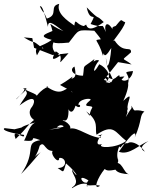

<svg xmlns="http://www.w3.org/2000/svg" viewBox="-63 -915 792 992"><path d="M230 -256C264 -297 296 -213 262 -288C257 -307 293 -260 291 -353C289 -349 310 -313 327 -369C357 -348 355 -379 342 -373C342 -404 410 -411 405 -399C350 -353 411 -375 414 -360C387 -313 415 -302 382 -340C453 -286 425 -252 436 -219C524 -279 531 -232 589 -187C536 -146 431 -149 465 -171C416 -155 455 -217 466 -221C414 -204 463 -224 456 -202C375 -213 322 -278 278 -240C332 -246 274 -298 257 -290C290 -258 250 -250 191 -246L275 -260ZM48 -256C45 -248 36 -263 128 -284C85 -279 72 -193 60 -189C146 -178 70 -219 145 -191C58 -175 131 -139 46 -16C114 -85 137 -122 150 -131C75 -78 120 -78 142 -162C171 -193 165 -120 229 -138C171 -149 243 -53 243 -99C280 -104 289 -46 235 -47C267 -26 262 -16 278 -71C344 -15 343 15 310 -38C305 -16 357 23 310 53C299 71 339 26 386 35C391 46 385 67 385 28C362 37 332 -21 394 17C361 61 424 33 454 45C414 71 442 1 478 -42C499 -21 547 -49 568 -40C514 -98 578 -94 541 -86C513 -37 539 -18 604 -15C574 -18 569 -94 522 -68C577 -82 522 -82 553 -159C563 -139 562 -178 598 -175C606 -185 647 -184 686 -131C692 -131 635 -145 704 -186C657 -169 605 -110 551 -131C631 -248 644 -235 633 -204C674 -299 656 -317 683 -339C620 -357 640 -325 616 -369C618 -348 619 -366 587 -310C604 -352 588 -328 597 -352C587 -380 638 -453 574 -394C599 -447 601 -477 599 -485C614 -542 555 -541 624 -548C619 -503 564 -473 553 -527C520 -508 537 -489 468 -530C510 -469 538 -469 580 -520C481 -515 540 -473 483 -491C521 -516 488 -566 450 -583C408 -511 421 -573 449 -602C426 -614 413 -579 425 -610C356 -556 376 -589 366 -524C312 -523 294 -558 322 -571C341 -483 298 -534 293 -478C318 -540 330 -524 247 -476C339 -427 316 -438 274 -443C267 -417 349 -418 288 -457C268 -457 252 -415 176 -469C206 -465 157 -474 112 -398C146 -428 121 -425 56 -457C112 -471 17 -410 22 -402C31 -416 69 -445 62 -455C89 -429 74 -429 38 -370C126 -438 119 -386 103 -364C64 -320 129 -276 120 -301C73 -264 87 -264 18 -197C-8 -262 68 -187 61 -218C-6 -227 -59 -243 -39 -253L12 -247ZM250 -594C243 -597 268 -626 225 -650C220 -637 181 -580 256 -633C261 -618 192 -640 213 -696C224 -691 243 -690 293 -695C348 -765 332 -761 427 -756C385 -801 451 -727 458 -712C414 -706 443 -717 469 -627C479 -667 463 -587 512 -667C504 -567 486 -547 484 -618C492 -550 489 -577 529 -485L474 -502L547 -594L617 -582C566 -622 562 -596 614 -645C615 -681 576 -634 529 -706C502 -685 575 -762 584 -800C556 -809 574 -828 529 -774C593 -783 505 -789 519 -763C483 -823 468 -769 493 -732C450 -815 493 -760 405 -791C443 -865 403 -787 385 -877C461 -799 427 -847 473 -801C432 -771 393 -751 382 -788C321 -748 318 -751 372 -780C330 -787 327 -827 321 -783C285 -808 226 -848 243 -895C188 -883 242 -838 179 -819C155 -875 169 -830 143 -882C156 -889 167 -845 185 -776C183 -825 232 -775 265 -754C177 -791 195 -815 208 -755C168 -738 133 -727 204 -709C152 -669 107 -682 128 -629C154 -679 157 -673 161 -662C84 -726 136 -675 60 -722L104 -718L113 -668L208 -631L291 -640Z"/></svg>

Font: Hussar Lance
Style: Regular
Weight: 700
Foundry: Cannot Into Space Fonts, PlusOne Fonts
Version: Version 2.27